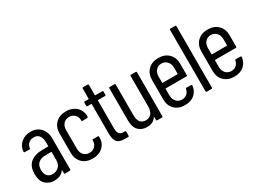

<svg xmlns="http://www.w3.org/2000/svg" viewBox="-47 -1269 2449 1846"><g transform="rotate(-30 1177.5 -345.5)"><path d="M30 -142Q30 -227 79.5 -266.5Q129 -306 213 -306H274Q278 -306 278 -310V-350Q278 -396 258.5 -424Q239 -452 199 -452Q164 -452 141.5 -432.5Q119 -413 115 -381Q115 -371 105 -371L54 -372Q49 -372 46.5 -375Q44 -378 45 -382Q50 -442 93 -478Q136 -514 199 -514Q267 -514 308 -469.5Q349 -425 349 -354V-10Q349 0 339 0H288Q278 0 278 -10V-39Q278 -41 276.5 -42Q275 -43 274 -41Q238 9 164 9Q112 9 71 -25.5Q30 -60 30 -142ZM180 -54Q220 -54 249 -80Q278 -106 278 -154V-242Q278 -246 274 -246H211Q160 -246 131.5 -220.5Q103 -195 103 -146Q103 -100 124.5 -77Q146 -54 180 -54Z M433 -145V-361Q433 -429 476 -471.5Q519 -514 590 -514Q637 -514 672.5 -495.5Q708 -477 727.5 -445Q747 -413 747 -375V-366Q747 -356 737 -356L686 -354Q676 -354 676 -364V-371Q676 -404 652 -428Q628 -452 590 -452Q551 -452 527.5 -425.5Q504 -399 504 -357V-149Q504 -107 527.5 -80.5Q551 -54 590 -54Q628 -54 652 -78Q676 -102 676 -135V-142Q676 -152 686 -152H737Q747 -152 747 -142V-131Q747 -71 704 -31Q661 9 590 9Q518 9 475.5 -33.5Q433 -76 433 -145Z M842 -124V-449Q842 -453 838 -453H798Q788 -453 788 -463V-496Q788 -506 798 -506H838Q842 -506 842 -510V-622Q842 -632 852 -632H901Q911 -632 911 -622V-510Q911 -506 915 -506H991Q1001 -506 1001 -496V-463Q1001 -453 991 -453H915Q911 -453 911 -449V-143Q911 -97 927 -79.5Q943 -62 977 -63H987Q997 -63 997 -53V-10Q997 0 987 0H962Q921 0 896 -8.5Q871 -17 856.5 -44Q842 -71 842 -124Z M1065 -139V-496Q1065 -506 1075 -506H1126Q1136 -506 1136 -496V-155Q1136 -105 1157 -79.5Q1178 -54 1217 -54Q1256 -54 1278.5 -81.5Q1301 -109 1301 -159V-496Q1301 -506 1311 -506H1362Q1372 -506 1372 -496V-10Q1372 0 1362 0H1311Q1301 0 1301 -10V-42Q1301 -45 1299 -45.5Q1297 -46 1296 -43Q1266 8 1196 8Q1136 8 1100.5 -28.5Q1065 -65 1065 -139Z M1460 -145V-360Q1460 -429 1502.5 -471.5Q1545 -514 1616 -514Q1688 -514 1730.5 -471.5Q1773 -429 1773 -361V-235Q1773 -225 1763 -225H1535Q1531 -225 1531 -221V-149Q1531 -107 1555 -80Q1579 -53 1617 -53Q1650 -53 1672 -72Q1694 -91 1700 -123Q1703 -132 1711 -132L1761 -130Q1766 -130 1768.5 -127Q1771 -124 1770 -119Q1762 -60 1721.5 -26Q1681 8 1616 8Q1545 8 1502.5 -34Q1460 -76 1460 -145ZM1535 -286H1699Q1703 -286 1703 -290V-356Q1703 -399 1678.5 -426Q1654 -453 1616 -453Q1579 -453 1555 -426Q1531 -399 1531 -356V-290Q1531 -286 1535 -286Z M1851 -10V-690Q1851 -700 1861 -700H1912Q1922 -700 1922 -690V-10Q1922 0 1912 0H1861Q1851 0 1851 -10Z M2008 -145V-360Q2008 -429 2050.5 -471.5Q2093 -514 2164 -514Q2236 -514 2278.5 -471.5Q2321 -429 2321 -361V-235Q2321 -225 2311 -225H2083Q2079 -225 2079 -221V-149Q2079 -107 2103 -80Q2127 -53 2165 -53Q2198 -53 2220 -72Q2242 -91 2248 -123Q2251 -132 2259 -132L2309 -130Q2314 -130 2316.5 -127Q2319 -124 2318 -119Q2310 -60 2269.5 -26Q2229 8 2164 8Q2093 8 2050.5 -34Q2008 -76 2008 -145ZM2083 -286H2247Q2251 -286 2251 -290V-356Q2251 -399 2226.5 -426Q2202 -453 2164 -453Q2127 -453 2103 -426Q2079 -399 2079 -356V-290Q2079 -286 2083 -286Z"/></g></svg>

Font: Barlow Condensed
Style: Regular
Weight: 400
Width: 3
Designer: Jeremy Tribby
Foundry: Tribby Type
Version: Version 1.500